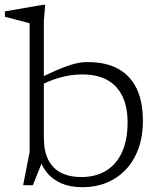

<svg xmlns="http://www.w3.org/2000/svg" viewBox="-27 -754 655 784"><path d="M132.5 -113 153.5 -113.5 107 2.5 67.5 2 94 -133.5V-659Q87.5 -661 71 -665.2Q54.5 -669.5 33.5 -675Q12.5 -680.5 -7 -685.5V-707.5L146 -734H157.5L152 -667V-192.5Q152 -137.5 170 -101.8Q188 -66 222.2 -48.5Q256.5 -31 304.5 -31Q363 -31 405.5 -56.5Q448 -82 471 -132Q494 -182 494 -254Q494 -316.5 473.2 -360.2Q452.5 -404 411.5 -427Q370.5 -450 309.5 -450Q280.5 -450 250.8 -444.8Q221 -439.5 189.8 -428.2Q158.5 -417 125.5 -399V-430.5Q172 -453.5 204.5 -467.5Q237 -481.5 259.5 -488.5Q282 -495.5 298.8 -498Q315.5 -500.5 331 -500.5Q405 -500.5 455 -473.2Q505 -446 530.8 -392.8Q556.5 -339.5 556.5 -261.5Q556.5 -195.5 537.5 -144.8Q518.5 -94 484.8 -59.5Q451 -25 406.5 -7.2Q362 10.5 310 10.5Q260 10.5 223.8 -5.2Q187.5 -21 165 -48.8Q142.5 -76.5 132.5 -113Z"/></svg>

Font: Newsreader 9pt Light
Style: Regular
Weight: 300
Designer: Hugues Gentile
Foundry: Production Type
Version: Version 1.003